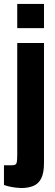

<svg xmlns="http://www.w3.org/2000/svg" viewBox="-46 -745 280 969"><path d="M41 -603V-725H176V-603ZM61 204Q52 204 34.5 202Q17 200 -0.5 196Q-18 192 -26 188V89H15Q34 89 37.5 78Q41 67 41 38V-528H176V78Q176 127 162.5 154.5Q149 182 123 193Q97 204 61 204Z"/></svg>

Font: Archivo ExtraCondensed ExtraBold
Style: Regular
Weight: 800
Width: 2
Designer: Hector Gatti
Foundry: Omnibus-Type
Version: Version 2.001